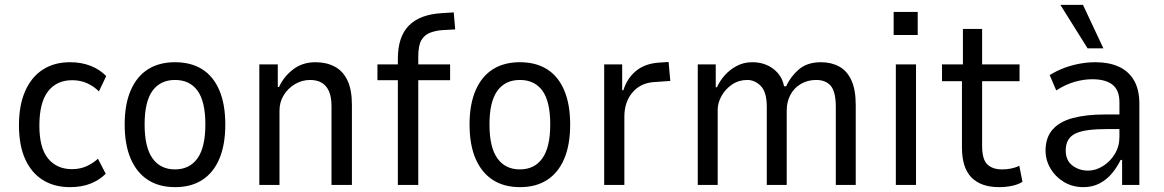

<svg xmlns="http://www.w3.org/2000/svg" viewBox="-20 -761 4788 790"><path d="M268 9Q203 9 156 -20.5Q109 -50 83.5 -106.5Q58 -163 58 -246Q58 -328 83.5 -386Q109 -444 156 -474.5Q203 -505 268 -505Q315 -505 353 -490Q391 -475 417 -448L387 -385Q366 -406 338.5 -418.5Q311 -431 277 -431Q213 -431 177.5 -385Q142 -339 142 -244Q142 -152 178 -108.5Q214 -65 276 -65Q310 -65 337 -77.5Q364 -90 383 -108L415 -46Q389 -20 352.5 -5.5Q316 9 268 9Z M701 9Q635 9 589 -20.5Q543 -50 518 -107.5Q493 -165 493 -249Q493 -332 518 -389.5Q543 -447 589 -476Q635 -505 700 -505Q766 -505 812 -476Q858 -447 882.5 -389.5Q907 -332 907 -249Q907 -165 882.5 -107.5Q858 -50 812 -20.5Q766 9 701 9ZM700 -64Q760 -64 792.5 -109.5Q825 -155 825 -249Q825 -343 793 -387.5Q761 -432 700 -432Q640 -432 607.5 -387.5Q575 -343 575 -249Q575 -155 607.5 -109.5Q640 -64 700 -64Z M1047 0V-496H1123V-403H1128Q1147 -445 1185.5 -475Q1224 -505 1278 -505Q1323 -505 1357 -487Q1391 -469 1409.5 -430.5Q1428 -392 1428 -329V0H1344V-323Q1344 -361 1334 -384.5Q1324 -408 1304.5 -420Q1285 -432 1256 -432Q1223 -432 1194 -415Q1165 -398 1147.5 -369.5Q1130 -341 1130 -306V0Z M1617 0V-431H1533V-496H1638L1617 -475V-519Q1617 -610 1662.5 -656Q1708 -702 1799 -707L1847 -710L1853 -640L1799 -637Q1773 -635 1750 -626.5Q1727 -618 1714 -596Q1701 -574 1701 -528V-483L1679 -496H1832V-431H1701V0Z M2120 9Q2054 9 2008 -20.5Q1962 -50 1937 -107.5Q1912 -165 1912 -249Q1912 -332 1937 -389.5Q1962 -447 2008 -476Q2054 -505 2119 -505Q2185 -505 2231 -476Q2277 -447 2301.5 -389.5Q2326 -332 2326 -249Q2326 -165 2301.5 -107.5Q2277 -50 2231 -20.5Q2185 9 2120 9ZM2119 -64Q2179 -64 2211.5 -109.5Q2244 -155 2244 -249Q2244 -343 2212 -387.5Q2180 -432 2119 -432Q2059 -432 2026.5 -387.5Q1994 -343 1994 -249Q1994 -155 2026.5 -109.5Q2059 -64 2119 -64Z M2466 0V-496H2540V-390H2545Q2560 -438 2595.5 -468Q2631 -498 2686 -503L2731 -506L2738 -428L2667 -423Q2613 -418 2581 -379Q2549 -340 2549 -281V0Z M2851 0V-496H2925V-402H2930Q2941 -427 2961.5 -450.5Q2982 -474 3011 -489.5Q3040 -505 3075 -505Q3126 -505 3162 -477.5Q3198 -450 3206 -406H3215Q3232 -445 3266.5 -475Q3301 -505 3358 -505Q3400 -505 3432.5 -487.5Q3465 -470 3483 -431Q3501 -392 3501 -329V0H3419V-321Q3419 -383 3398.5 -407.5Q3378 -432 3338 -432Q3303 -432 3275 -415.5Q3247 -399 3232 -370.5Q3217 -342 3217 -306V0H3135V-321Q3135 -382 3110.5 -407Q3086 -432 3055 -432Q3020 -432 2992.5 -413.5Q2965 -395 2949 -366.5Q2933 -338 2933 -309V0Z M3657 -617V-712H3756V-617ZM3666 0V-496H3749V0Z M4091 9Q4016 9 3977 -31Q3938 -71 3938 -154V-427H3856V-496H3942V-642H4021V-496H4175V-427H4021V-161Q4021 -105 4042.5 -84.5Q4064 -64 4103 -64Q4122 -64 4140 -67.5Q4158 -71 4174 -79L4187 -13Q4168 -1 4142.5 4Q4117 9 4091 9Z M4438 9Q4393 9 4358 -12Q4323 -33 4302.5 -67.5Q4282 -102 4282 -141Q4282 -195 4311 -228Q4340 -261 4395 -275.5Q4450 -290 4527 -290H4599V-230H4538Q4493 -230 4460.5 -226Q4428 -222 4407 -212.5Q4386 -203 4375.5 -185.5Q4365 -168 4365 -142Q4365 -101 4392.5 -80Q4420 -59 4457 -59Q4488 -59 4518 -77.5Q4548 -96 4567 -127.5Q4586 -159 4586 -198V-340Q4586 -390 4557.5 -412.5Q4529 -435 4474 -435Q4440 -435 4402.5 -424.5Q4365 -414 4326 -389L4299 -452Q4328 -470 4359 -481.5Q4390 -493 4422.5 -499Q4455 -505 4488 -505Q4542 -505 4582.5 -487Q4623 -469 4645.5 -431Q4668 -393 4668 -334V0H4597V-103H4591Q4577 -74 4555.5 -48Q4534 -22 4504.5 -6.5Q4475 9 4438 9ZM4455 -562 4343 -741H4436L4520 -562Z"/></svg>

Font: Nunito Sans 7pt Condensed
Style: Regular
Weight: 400
Width: 3
Designer: Vernon Adams
Foundry: Vernon Adams
Version: Version 3.101;gftools[0.9.27]